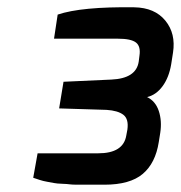

<svg xmlns="http://www.w3.org/2000/svg" viewBox="-20 -857 496 526"><path d="M71 -370 83 -437H249Q318 -437 326 -486L329 -502Q333 -531 318 -542.5Q303 -554 272 -556L142 -560L154 -633L285 -639Q353 -642 360 -688L362 -704Q366 -730 352.5 -740.5Q339 -751 303 -751H128L138 -817Q203 -839 348 -837Q404 -836 433 -800.5Q462 -765 454 -713L449 -681Q443 -645 425.5 -621Q408 -597 383 -591Q406 -580 415 -553Q424 -526 419 -493L415 -468Q406 -410 371 -380.5Q336 -351 266 -351Q263 -351 242 -351Q221 -351 216.5 -351Q212 -351 194.5 -351Q177 -351 171 -352Q165 -353 150.5 -353.5Q136 -354 128.5 -355.5Q121 -357 109.5 -359Q98 -361 89 -364Q80 -367 71 -370Z"/></svg>

Font: Exo
Style: Demi Bold Italic
Weight: 600
Designer: Natanael Gama
Version: Version 1